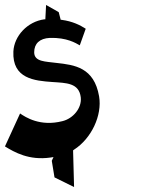

<svg xmlns="http://www.w3.org/2000/svg" viewBox="-58 -723 608 775"><path d="M-38 -132C1 -108 59 -75 145 -87L158 -89L151 -74L162 -7L241 32L237 -116L241 -119C311 -164 355 -257 342 -334C322 -451 243 -461 170 -469C126 -475 80 -473 80 -512C80 -547 102 -568 143 -570C212 -572 248 -549 264 -540L288 -607C266 -621 236 -637 190 -643H187L179 -674L128 -703L125 -645H121C53 -636 -1 -578 -4 -515C-9 -405 82 -397 153 -392C209 -388 261 -389 268 -330C273 -286 236 -244 194 -234C104 -211 45 -250 23 -265Z"/></svg>

Font: Charger Slice
Style: Regular
Weight: 400
Designer: Jasper
Foundry: Cannot Into Space Fonts
Version: Version 1.1